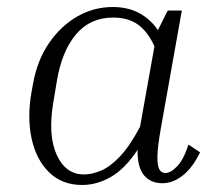

<svg xmlns="http://www.w3.org/2000/svg" viewBox="-20 -517 618 547"><path d="M443 5Q409 5 390 -18Q371 -41 372 -90Q336 -36 296 -13Q256 10 214 10Q157 10 120 -26Q83 -62 70 -122.5Q57 -183 70 -256L74 -278Q86 -345 119.5 -394Q153 -443 200 -470Q247 -497 301 -497Q345 -497 377 -479.5Q409 -462 430 -431Q437 -445 444 -459.5Q451 -474 458 -487H498L438 -150Q429 -99 428.5 -72Q428 -45 434 -34.5Q440 -24 451 -24Q466 -24 484.5 -43Q503 -62 517 -105L550 -83Q528 -38 500 -16.5Q472 5 443 5ZM132 -226Q116 -132 141.5 -76Q167 -20 219 -20Q242 -20 268 -31Q294 -42 322 -71.5Q350 -101 379 -156L420 -385Q401 -427 373 -447Q345 -467 302 -467Q237 -467 196.5 -419Q156 -371 142 -286Z"/></svg>

Font: Inria Serif Light
Style: Italic
Weight: 300
Italic angle: -10°
Designer: Black Foundry Team
Foundry: Black Foundry
Version: Version 1.000; ttfautohint (v1.8.3)